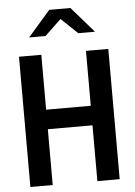

<svg xmlns="http://www.w3.org/2000/svg" viewBox="-61 -982 723 1028"><g transform="rotate(-5 300.0 -468.0)"><path d="M60 0V-700H180V-405H420V-700H540V0H420V-300H180V0ZM123 -798 243 -936H357L477 -798H387L299 -882L211 -798Z"/></g></svg>

Font: Red Hat Mono Medium
Style: Regular
Weight: 500
Monospace: yes
Designer: Pentagram, MCKL
Foundry: Pentagram, MCKL
Version: Version 1.023; ttfautohint (v1.8.3)